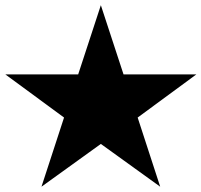

<svg xmlns="http://www.w3.org/2000/svg" viewBox="-36 -851 772 736"><path d="M-15.6 -565.9H263.7L350.6 -831.1L437.5 -565.9H716.8L491.7 -400.4L578.1 -135.3L350.6 -299.3L123 -135.3L209.5 -400.4Z"/></svg>

Font: Vazir Black UI
Style: Black-UI
Weight: 900
Designer: Saber Rastikerdar
Foundry: Saber Rastikerdar
Version: Version 30.1.0